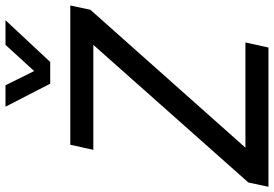

<svg xmlns="http://www.w3.org/2000/svg" viewBox="-184 -850 1022 717"><g transform="rotate(-90 327.5 -491.0)"><path d="M509 0H-11L5 -75L519 -654H127L146 -740H666L650 -665L135 -86H528ZM455 -815H374L288 -982H368L441 -835L391 -842L519 -982H611Z"/></g></svg>

Font: Be Vietnam Pro Variable Thin
Style: Italic
Weight: 100
Italic angle: -12°
Designer: Lam Bao, Tony Le, Vietanh Nguyen
Foundry: Yellow Type Foundry
Version: Version 1.002